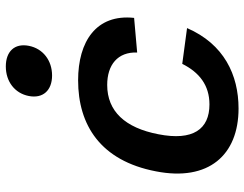

<svg xmlns="http://www.w3.org/2000/svg" viewBox="-110 -718 840 660"><g transform="rotate(-90 310.0 -388.0)"><path d="M543.5 -165 420.5 -181.5C391.5 -123.5 347.5 -88 281 -88C196 -88 155 -144.5 178.5 -263.5C200.5 -378 257.5 -439.5 348 -439.5C417 -439.5 462 -403.5 459.5 -336.5L578.5 -347C592.5 -477.5 497 -539.5 364 -539.5C210 -539.5 87.5 -462.5 51 -272C15.5 -91 107 12 267 12C382.5 12 488.5 -38 543.5 -165ZM380.5 -629C432 -629 473 -660 482.5 -709C492 -758 463 -788 411.5 -788C360.5 -788 319.5 -758 310 -709C300.5 -660 329.5 -629 380.5 -629Z"/></g></svg>

Font: Monaspace Neon SemiBold
Style: Italic
Weight: 600
Italic angle: -11°
Designer: Riley Cran & the Lettermatic Team
Foundry: Lettermatic
Version: Version 1.200 (Monaspace Neon)